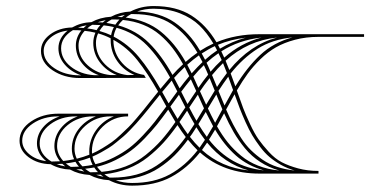

<svg xmlns="http://www.w3.org/2000/svg" viewBox="-20 -566 1207 626"><path d="M394.7 -321.2 418.3 -321.7Q383.7 -336.1 362.3 -366.7Q340.9 -397.3 340.9 -434.9V-441Q322.6 -450.6 299.8 -457.2Q292.8 -441.9 292.8 -426.1Q292.8 -386.4 322.3 -356.4Q351.8 -326.5 394.7 -321.2ZM340.5 -321.2H361Q326.9 -334.8 305.5 -363Q284.1 -391.2 284.1 -426.1Q284.1 -442.7 291.1 -459.4Q273.2 -463.7 256.1 -465.5Q236 -443.2 236 -417.4Q236 -380.2 266.2 -352.9Q296.3 -325.6 340.5 -321.2ZM287.2 -320.8H302.4Q268.8 -333 248 -359Q227.3 -385.1 227.3 -417.4Q227.3 -444.1 245.2 -466.8Q236.5 -467.7 218.5 -467.7H217.7Q179.2 -444.1 179.2 -408.7Q179.2 -374.1 210.4 -349Q241.7 -323.9 287.2 -320.8ZM240.4 -320.4H244.8Q211.5 -331.7 191 -355.6Q170.5 -379.4 170.5 -408.7Q170.5 -441.9 200.6 -466.3Q166.5 -462 144.4 -443Q122.4 -424 122.4 -399.9Q122.4 -367.1 156.9 -343.8Q191.4 -320.4 240.4 -320.4ZM240.4 -311.6Q188.8 -311.6 151.2 -337Q113.6 -362.3 113.6 -399.9Q113.6 -431.4 143.1 -453.5Q172.6 -475.5 215 -476.4Q243.9 -492.6 278.4 -493.9Q305.9 -509.2 341.8 -511.4Q370.6 -526.7 405.2 -528.4Q439.7 -546.3 480.8 -546.3Q555.1 -546.3 603.8 -515.5Q652.5 -484.7 685.8 -428.3Q748.7 -454.5 826 -454.5H1167V-445.8H1018.4Q977.3 -445.8 941.9 -436.4Q906.5 -427 880 -411.9Q853.6 -396.9 829.3 -373.3Q805.1 -349.7 787.8 -326Q770.5 -302.4 752.2 -271Q764.9 -234.7 772.7 -213.9Q780.6 -193.2 795.2 -161.7Q809.9 -130.2 823 -111.7Q836.1 -93.1 856.4 -70.8Q876.7 -48.5 899 -36.9Q921.3 -25.3 951.9 -17Q982.5 -8.7 1018.4 -8.7V0H826Q709.8 0 632 -69.1Q590.9 -17.5 538.2 10.9Q485.6 39.3 410.8 39.3Q369.8 39.3 335.2 21.4Q300.7 19.7 271.9 4.4Q236 2.2 208.5 -13.1Q174 -14.4 145.1 -30.6Q102.7 -31.5 73.2 -53.5Q43.7 -75.6 43.7 -107.1Q43.7 -144.7 81.3 -170Q118.9 -195.4 170.5 -195.4H397.7V-186.6Q349.7 -186.6 314.7 -153Q279.7 -119.3 279.7 -72.1Q279.7 -70.8 279.9 -68.6Q280.2 -66.4 280.2 -65.1Q297.2 -72.6 314 -82.8Q330.9 -93.1 344 -102.3Q357.1 -111.5 373 -126.5Q389 -141.6 398.8 -151.2Q408.7 -160.8 424.8 -179.9Q441 -198.9 448 -207.6Q455 -216.3 472.2 -238Q489.5 -259.6 495.6 -267Q460.7 -328.7 427.7 -370Q394.7 -411.3 349.7 -436.2V-434.9Q349.7 -392.5 378.5 -360.4Q407.3 -328.2 449.7 -321.7L455.4 -312.1ZM940.6 -10.1Q916.5 -17 895.5 -28.8Q874.6 -40.6 858.6 -54.2Q842.7 -67.7 827.8 -87.6Q812.9 -107.5 802.4 -125Q792 -142.5 780.6 -167.8Q769.2 -193.2 762 -212Q754.8 -230.8 744.8 -258.7L717.2 -208.9Q729 -181.4 740.2 -160.2Q751.3 -139 766.2 -116Q781 -93.1 798.3 -76.3Q815.6 -59.4 836.5 -45Q857.5 -30.6 883.7 -21.9Q910 -13.1 940.6 -10.1ZM427.4 -528.8Q500.9 -526.2 549.4 -492.8Q597.9 -459.4 632.4 -400.3Q653 -413.5 675.7 -424Q654.7 -459.4 629.8 -483.4Q604.9 -507.4 566.9 -522.5Q528.8 -537.6 480.8 -537.6Q452.4 -537.6 427.4 -528.8ZM407.3 -520.1Q397.7 -514.4 389.9 -508.7Q458.5 -500 504.6 -462.6Q550.7 -425.3 585.2 -364.1Q604.5 -381.1 623.7 -394.2Q589.2 -454.1 540 -487.1Q490.8 -520.1 415.2 -520.1ZM387.2 -517.5Q376.7 -515.7 362.8 -510.9Q368 -510.9 377.6 -510.1Q381.6 -513.5 387.2 -517.5ZM890.7 -10.1Q856.6 -19.7 828.5 -38Q800.3 -56.4 778.8 -82.4Q757.4 -108.4 741.9 -135.1Q726.4 -161.7 710.7 -196.7L687.5 -154.3Q704.5 -124.1 723.1 -101.2Q741.7 -78.2 766.2 -58.1Q790.6 -38 821.9 -25.8Q853.1 -13.5 890.7 -10.1ZM324.7 -500.4Q309.9 -497.4 298.5 -493.4Q301.1 -493.4 306.8 -493.2Q312.5 -493 315.1 -492.6Q321.2 -497.8 324.7 -500.4ZM344 -502.6Q333 -496.5 326.9 -491.3Q338.7 -489.5 356.2 -485.6Q360.6 -492.6 369.3 -502.2Q363.2 -502.6 349.7 -502.6ZM380.7 -500.9Q372.4 -493.4 365.4 -483.4Q425.3 -466.3 466.1 -425.7Q507 -385.1 542.4 -321.7Q557.7 -339.2 576.9 -356.6Q559.9 -386.8 542.2 -409.7Q524.5 -432.7 500.9 -452.8Q477.3 -472.9 447.1 -485.1Q417 -497.4 380.7 -500.9ZM840.5 -10.5Q787.2 -25.3 749.1 -59Q711.1 -92.7 681.4 -143.4Q665.6 -117.1 661.3 -110.6Q731.2 -21.4 840.5 -10.5ZM262.7 -483.4Q248.3 -481.6 234.3 -476L252.6 -474.7Q257.4 -479.5 262.7 -483.4ZM280.6 -485.1Q271.9 -480.3 264.4 -473.3Q280.6 -471.6 295 -467.7Q299.8 -476.4 307.3 -484.3Q292.4 -485.1 284.1 -485.1ZM360.1 -475.5Q352.3 -460.7 350.5 -446.7Q398.2 -421.8 432.9 -380Q467.7 -338.3 503.1 -276.2L534.5 -313.4Q499.1 -377.6 458.9 -418.5Q418.7 -459.4 360.1 -475.5ZM351.4 -477.7Q337 -481.2 318.2 -483.4Q310.8 -476 304.2 -465Q326.9 -458.5 342.2 -451Q344.8 -465.5 351.4 -477.7ZM790.2 -10.5Q711.5 -32.3 655.2 -101Q641.6 -81.3 638.5 -76.9Q701.9 -19.2 790.2 -10.5ZM739.9 -272.3 724.2 -316Q706.7 -292 692.3 -269.7L712 -222ZM747.4 -284.5Q785.4 -346.6 828.7 -387Q871.9 -427.4 933.6 -444.1Q868 -437.5 819.9 -407.1Q771.9 -376.7 732.1 -326.5ZM705 -209.4 685.3 -257.9 657.8 -212.4Q667.8 -191 681.4 -165.6ZM674.8 -154.3Q666.5 -169.6 650.8 -201L626.7 -161.3Q640.7 -138.5 654.3 -119.8Q668.3 -142.5 674.8 -154.3ZM648.2 -110.1Q633.3 -129.4 620.2 -151.2Q618 -147.7 613.9 -141.2Q609.7 -134.6 606.2 -129.4Q602.7 -124.1 599.2 -119.8Q615.8 -98.8 630.7 -84.4Q636.8 -92.7 648.2 -110.1ZM624.1 -76Q609.3 -90.5 592.7 -110.6Q571.2 -81.3 549.2 -59.4Q527.1 -37.6 498.7 -18.8Q470.3 0 434.7 10.3Q399 20.5 357.5 21.9Q382.4 30.6 410.8 30.6Q482.5 30.6 533.4 2.8Q584.4 -24.9 624.1 -76ZM719.8 -327.8Q714.6 -341.8 707.2 -360.1Q690.1 -344 671.3 -321.2L687.5 -282.3Q699.7 -301.6 719.8 -327.8ZM727.7 -337.8Q795.5 -420.5 883.3 -443.6Q787.6 -433.6 715.5 -368Q719.8 -358 727.7 -337.8ZM680.1 -270.5 663.5 -311.2Q644.7 -287.6 632 -268.4L652.1 -224.7ZM645.1 -212.8 625 -257.4 597 -215.5Q608.4 -193.2 620.6 -172.2ZM614.1 -161.7Q603.6 -179.2 590 -205L565.1 -168.3Q582.6 -141.2 592.2 -128.5Q607.1 -150.3 614.1 -161.7ZM585.7 -119.3Q572.1 -136.8 558.6 -158.2Q535.4 -125.4 513.1 -101Q490.8 -76.5 462 -53.5Q433.1 -30.6 397.5 -16.6Q361.9 -2.6 320.4 2.2Q330 9.6 337.4 13.1H345.3Q388.1 13.1 424.6 3.3Q461.1 -6.6 489.9 -25.6Q518.8 -44.6 541.3 -66.9Q563.8 -89.2 585.7 -119.3ZM317.3 10.5Q311.2 6.1 308.1 3.5Q303.3 3.9 293.3 3.9Q307.3 8.7 317.3 10.5ZM702.8 -370.2 692.3 -392.5Q671.3 -378.1 653.4 -361.5Q656.5 -355.8 666.5 -332.2Q682.7 -351.4 702.8 -370.2ZM711.1 -378.1Q765.7 -426.1 832.6 -443.6Q759.6 -435.8 701.5 -398.6Q705 -392 711.1 -378.1ZM658.7 -322.6Q653 -336.5 644.7 -353.6Q626.3 -336.1 610.1 -316.4L626.7 -279.7Q643.4 -303.8 658.7 -322.6ZM619.8 -269.2 602.3 -307.3Q587.4 -289.3 570.8 -267L591.3 -226.8ZM584.4 -215.9 563.4 -257 535.4 -218.5 559 -178.3ZM552 -168.3 528.4 -208.5Q507.4 -179.6 491.5 -159.7Q475.5 -139.9 452.4 -115.6Q429.2 -91.3 407.3 -75Q385.5 -58.6 356.6 -44.1Q327.8 -29.7 296.3 -22.3Q302.4 -14 311.2 -5.7Q353.6 -9.6 389.6 -23.4Q425.7 -37.2 455 -60.8Q484.3 -84.4 506.1 -109Q528 -133.7 552 -168.3ZM299.4 -4.8Q293.3 -10.9 287.2 -20.1Q281.9 -18.8 257.4 -15.7Q267.9 -7.9 274 -4.4H279.7Q292.8 -4.4 299.4 -4.8ZM254.8 -6.6Q251.3 -9.2 245.2 -14.4Q234.7 -13.5 228.6 -13.5Q239.9 -9.6 254.8 -6.6ZM687.9 -401.7 680.5 -415.6Q661.3 -406.9 637.7 -391.6Q641.6 -385.1 648.6 -371.1Q668.7 -389 687.9 -401.7ZM697.1 -407.3Q736 -430.9 781.5 -443.2Q732.1 -437.5 690.6 -420ZM640.3 -363.6Q638.5 -367.1 634.6 -374.3Q630.7 -381.6 628.5 -385.5Q610.1 -372.4 590.5 -354.9Q594 -348.8 604.9 -326.9Q625.4 -349.7 640.3 -363.6ZM597 -317.7Q587.4 -337.8 582.2 -347.5Q561.2 -327.4 547.6 -312.1L565.6 -278Q579.1 -296.3 597 -317.7ZM558.1 -267.9 539.8 -303.3 508.7 -266.2 529.7 -229ZM522.3 -219 501.3 -257Q496.1 -250.9 482.5 -233.8Q469 -216.8 463.1 -209.6Q457.2 -202.4 444.3 -186.8Q431.4 -171.3 424.2 -163.5Q417 -155.6 404.1 -142Q391.2 -128.5 382 -120.8Q372.8 -113.2 359.7 -102.3Q346.6 -91.3 335 -84.1Q323.4 -76.9 309.7 -69.3Q295.9 -61.6 281.5 -55.5Q283.7 -43.7 291.1 -30.6Q322.6 -38 351.4 -52.7Q380.2 -67.3 401.4 -83.5Q422.6 -99.7 446.2 -124.8Q469.8 -149.9 484.9 -169.4Q500 -188.8 522.3 -219ZM281.9 -28.4Q275.8 -40.2 273.2 -52Q253.9 -44.6 235.1 -40.2Q240.8 -31.5 248.7 -23.6Q269.2 -25.8 281.9 -28.4ZM237.3 -22.7Q230.3 -30.6 226 -38.5Q210.7 -35 194.5 -33.2Q201.5 -27.5 210.7 -21.9H214.2Q222.5 -21.9 237.3 -22.7ZM192.7 -23.6Q187.5 -27.5 183.1 -31.9Q180.1 -31.5 174 -31.5Q167.8 -31.5 164.8 -31Q178.8 -25.3 192.7 -23.6ZM351.4 -186.6H340.9Q292.8 -186.6 257.9 -155.6Q222.9 -124.6 222.9 -80.9Q222.9 -64.2 230.3 -48.5Q251.3 -53.8 271.4 -61.6Q271 -65.1 271 -72.1Q271 -110.6 293.5 -141.8Q316 -173.1 351.4 -186.6ZM292.8 -186.6H284.1Q235.1 -186.6 200.6 -158.2Q166.1 -129.8 166.1 -89.6Q166.1 -63.4 186.2 -41.1Q199.3 -42.4 221.6 -46.8Q214.2 -62.9 214.2 -80.9Q214.2 -116.3 236.2 -144.9Q258.3 -173.5 292.8 -186.6ZM233.8 -186.6H227.3Q178.3 -186.6 143.8 -160.6Q109.3 -134.6 109.3 -98.3Q109.3 -62.9 147.7 -39.3H148.6Q158.2 -39.3 175.7 -40.2Q157.3 -63.4 157.3 -89.6Q157.3 -121.9 178.5 -148.2Q199.7 -174.4 233.8 -186.6ZM174.8 -186.6H170.5Q121.5 -186.6 87 -163.2Q52.4 -139.9 52.4 -107.1Q52.4 -83 74.5 -64Q96.6 -45 130.7 -40.6Q100.5 -65.1 100.5 -98.3Q100.5 -128.1 121.1 -151.7Q141.6 -175.3 174.8 -186.6Z"/></svg>

Font: FoglihtenBPS01
Style: Regular
Weight: 500
Version: Version 0.75